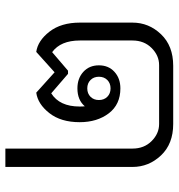

<svg xmlns="http://www.w3.org/2000/svg" viewBox="5 -670 665 715"><g transform="rotate(-90 337.5 -312.5)"><path d="M73.3 -151.7V-625H141.7V-151.7Q141.7 -108.3 169.6 -80.4Q197.5 -52.5 233.3 -52.5H452.5Q488.3 -52.5 516.2 -80.4Q544.2 -108.3 544.2 -151.7V-347.5Q544.2 -419.2 500.8 -450.8L431.7 -391.7H425.8H420L347.5 -454.2Q298.3 -423.3 298.3 -348.3Q298.3 -335.8 299.2 -329.2Q322.5 -356.7 365.8 -356.7Q403.3 -356.7 427.5 -334.6Q451.7 -312.5 451.7 -276.7Q451.7 -240.8 427.5 -218.8Q403.3 -196.7 365.8 -196.7Q305.8 -196.7 272.9 -240Q240 -283.3 240 -348.3Q240 -418.3 273.8 -461.2Q307.5 -504.2 350 -510L425.8 -441.7L501.7 -510Q543.3 -504.2 577.1 -460.8Q610.8 -417.5 610.8 -347.5V-151.7Q610.8 -90.8 567.5 -45.4Q524.2 0 450 0H233.3Q159.2 0 116.3 -45.4Q73.3 -90.8 73.3 -151.7ZM397.1 -307.9Q385 -320 365.8 -320Q346.7 -320 334.6 -307.9Q322.5 -295.8 322.5 -276.7Q322.5 -257.5 334.6 -245.4Q346.7 -233.3 365.8 -233.3Q385 -233.3 397.1 -245.4Q409.2 -257.5 409.2 -276.7Q409.2 -295.8 397.1 -307.9Z"/></g></svg>

Font: Boon
Style: Regular
Weight: 400
Designer: Sungsit Sawaiwan
Foundry: FontUni
Version: Version 3.0